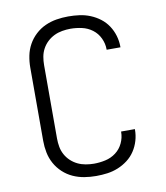

<svg xmlns="http://www.w3.org/2000/svg" viewBox="-84 -813 768 890"><g transform="rotate(-10 300.0 -367.5)"><path d="M297 8Q269 8 241.5 3.5Q214 -1 188.5 -12.5Q163 -24 142 -43.5Q121 -63 107.5 -87.5Q94 -112 88.5 -139.5Q83 -167 83 -195V-540Q83 -568 88.5 -595.5Q94 -623 107.5 -647.5Q121 -672 142 -691.5Q163 -711 188.5 -722.5Q214 -734 241.5 -738.5Q269 -743 297 -743Q324 -743 350 -739.5Q376 -736 400.5 -726Q425 -716 446 -700Q467 -684 481.5 -662Q496 -640 503.5 -614.5Q511 -589 511 -563Q511 -562 511 -561.5Q511 -561 511 -560H446Q446 -560 446 -560.5Q446 -561 446 -562Q446 -589 434 -614.5Q422 -640 400 -656.5Q378 -673 351 -679Q324 -685 297 -685Q278 -685 258 -681.5Q238 -678 220.5 -669.5Q203 -661 188.5 -647.5Q174 -634 164.5 -616.5Q155 -599 151.5 -579.5Q148 -560 148 -540V-195Q148 -175 151.5 -155.5Q155 -136 164.5 -118.5Q174 -101 188.5 -87.5Q203 -74 220.5 -65.5Q238 -57 258 -53.5Q278 -50 297 -50Q324 -50 351 -56Q378 -62 400 -78.5Q422 -95 434 -120.5Q446 -146 446 -173Q446 -174 446 -174.5Q446 -175 446 -175H511Q511 -174 511 -173.5Q511 -173 511 -172Q511 -146 503.5 -120.5Q496 -95 481.5 -73Q467 -51 446 -35Q425 -19 400.5 -9Q376 1 350 4.5Q324 8 297 8Z"/></g></svg>

Font: Iosevka Custom Light Extended
Style: Regular
Weight: 300
Width: 7
Monospace: yes
Designer: Belleve Invis
Foundry: Belleve Invis
Version: Version 11.2.4; ttfautohint (v1.8.4)